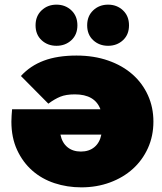

<svg xmlns="http://www.w3.org/2000/svg" viewBox="-20 -796 697 826"><path d="M240 -217Q247 -182 270 -163Q293 -144 328 -144Q363 -144 386 -163Q409 -182 416 -217ZM309 -557Q384 -557 445.5 -535.5Q507 -514 550 -476Q593 -438 616.5 -386Q640 -334 640 -273Q640 -211 616.5 -159Q593 -107 551.5 -69.5Q510 -32 453 -11Q396 10 330 10Q269 10 214.5 -8Q160 -26 119 -62Q78 -98 53.5 -151Q29 -204 29 -273Q29 -285 30 -299.5Q31 -314 32 -326H412Q388 -390 302 -390Q264 -390 239.5 -380Q215 -370 188 -350L70 -469Q110 -513 168.5 -535Q227 -557 309 -557ZM445 -599Q407 -599 381 -623Q355 -647 355 -687Q355 -727 381 -751.5Q407 -776 445 -776Q483 -776 509 -751.5Q535 -727 535 -687Q535 -647 509 -623Q483 -599 445 -599ZM223 -599Q185 -599 159 -623Q133 -647 133 -687Q133 -727 159 -751.5Q185 -776 223 -776Q261 -776 287 -751.5Q313 -727 313 -687Q313 -647 287 -623Q261 -599 223 -599Z"/></svg>

Font: Montserrat-Alt1 Black
Style: Regular
Weight: 900
Designer: Differentunic
Foundry: Differentunic
Version: Version 7.222